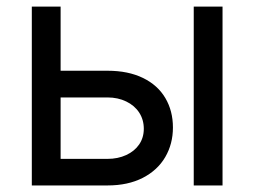

<svg xmlns="http://www.w3.org/2000/svg" viewBox="-20 -566 776 586"><path d="M507.8 -176.8Q507.8 -127 484.4 -86.7Q460.9 -46.4 415.8 -23.2Q370.6 0 308.1 0H77.1V-545.9H165V-81.1H308.1Q339.8 -81.1 365.2 -92.8Q390.6 -104.5 404.8 -125.2Q418.9 -146 418.9 -172.9Q418.9 -200.7 404.8 -222.4Q390.6 -244.1 365.2 -256.3Q339.8 -268.6 308.1 -268.6H151.4V-350.1H308.1Q371.1 -350.1 416.3 -328.1Q461.4 -306.2 484.6 -266.8Q507.8 -227.5 507.8 -176.8ZM571.3 -545.9H659.2V0H571.3Z"/></svg>

Font: Inter RS Variable
Style: Regular
Weight: 400
Designer: Rasmus Andersson (customised by Maria Ramos and Noel Pretorius)
Foundry: rsms
Version: Version 3.001;Glyphs 3.2.3 (3260)